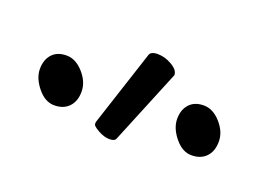

<svg xmlns="http://www.w3.org/2000/svg" viewBox="-45 -852 514 372"><g transform="rotate(20 212.0 -665.5)"><path d="M213 -750Q215 -759 230 -759Q245 -759 259.5 -750.5Q274 -742 274 -732Q274 -730 273 -729L211 -578Q209 -572 198 -572Q187 -572 174.5 -579Q162 -586 162 -590V-594ZM399 -640Q399 -620 388 -608.5Q377 -597 358 -597Q339 -597 323.5 -616Q308 -635 308 -654Q308 -673 318.5 -684.5Q329 -696 348 -696Q367 -696 383 -678Q399 -660 399 -640ZM116 -640Q116 -620 105 -608.5Q94 -597 75 -597Q56 -597 40.5 -616Q25 -635 25 -654Q25 -673 35.5 -684.5Q46 -696 65 -696Q84 -696 100 -678Q116 -660 116 -640Z"/></g></svg>

Font: LXGW WenKai Light
Style: Regular
Weight: 300
Designer: LXGW / Fontworks Inc.
Foundry: LXGW / Fontworks Inc.
Version: Version 1.501; October 10, 2024